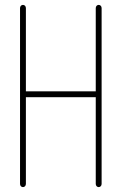

<svg xmlns="http://www.w3.org/2000/svg" viewBox="-20 -768 508 786"><path d="M86 -15V-370H372V-15C372 -8 377 -2 384 -2C391 -2 396 -8 396 -15V-735C396 -742 391 -748 384 -748C377 -748 372 -742 372 -735V-394H86V-735C86 -742 81 -748 74 -748C67 -748 62 -742 62 -735V-15C62 -8 67 -2 74 -2C81 -2 86 -8 86 -15Z"/></svg>

Font: LS
Style: Light
Weight: 300
Designer: BSozoo
Foundry: BSozoo
Version: Version 001.000